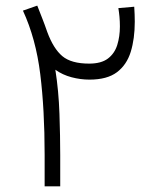

<svg xmlns="http://www.w3.org/2000/svg" viewBox="-20 -654 549 674"><path d="M451.2 -630.4Q452.1 -616.7 452.6 -603.5Q453.1 -590.3 453.1 -577.6Q453.1 -518.1 439 -472.2Q424.8 -426.3 390.4 -400.4Q356 -374.5 293.9 -374.5Q262.7 -374.5 231.2 -382.8Q199.7 -391.1 174.3 -409.2Q186 -334.5 188.7 -254.6Q191.4 -174.8 191.4 -109.4V0H136.7V-110.8Q136.7 -269.5 121.3 -393.8Q106 -518.1 60.5 -616.7L110.8 -634.3Q120.6 -608.9 128.7 -588.6Q136.7 -568.4 146 -541.5Q167.5 -483.4 198.7 -457Q230 -430.7 293 -430.7Q335.4 -430.7 358.9 -448.5Q382.3 -466.3 391.6 -496.1Q400.9 -525.9 400.9 -561Q400.9 -578.6 399.4 -595Q397.9 -611.3 395.5 -625.5Z"/></svg>

Font: Vazirmatn RD FD ExtraLight
Style: Regular
Weight: 200
Designer: Saber Rastikerdar
Foundry: Saber Rastikerdar
Version: Version 33.003